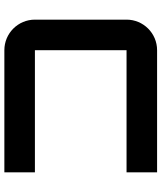

<svg xmlns="http://www.w3.org/2000/svg" viewBox="50 -790 740 880"><g transform="rotate(90 420.0 -350.0)"><path d="M70 -560V-140C70 -62.7 132.7 0 210 0H770V-140H210V-560H770V-700H210C132.7 -700 70 -637.3 70 -560Z"/></g></svg>

Font: Abstante
Style: Regular
Weight: 500
Designer: Valerio Brotto (Silverblur_type)
Version: Version 1.000;Glyphs 3.1.2 (3151)